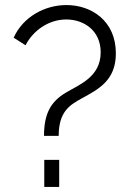

<svg xmlns="http://www.w3.org/2000/svg" viewBox="-20 -739 516 759"><path d="M154 -202H212C212 -298 256 -324 303 -350C371 -387 438 -422 438 -528C438 -657 341 -719 243 -719C156 -719 71 -672 34 -590L81 -560C110 -617 171 -662 242 -662C311 -662 378 -619 378 -532C378 -434 292 -404 239 -372C181 -337 154 -290 154 -202ZM155 0H214V-107H155Z"/></svg>

Font: FIGSv2-sans-serif
Style: Regular
Weight: 400
Designer: Matt McInerney, Pablo Impallari, Rodrigo Fuenzalida,Mirko Velimirovic
Foundry: Matt McInerney, Pablo Impallari, Rodrigo Fuenzalida
Version: Version 4.021;hotconv 1.0.109;makeotfexe 2.5.65596